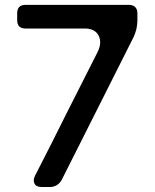

<svg xmlns="http://www.w3.org/2000/svg" viewBox="-20 -749 619 769"><path d="M179.7 0Q195.3 0 208 -7.8Q221.7 -16.6 228.5 -31.2Q299.8 -173.8 372.1 -316.4Q444.3 -459 515.6 -601.6Q521.5 -614.3 526.4 -632.8Q530.3 -651.4 530.3 -666Q530.3 -675.8 530.3 -695.3Q530.3 -711.9 521.5 -720.7Q512.7 -729.5 496.1 -729.5Q358.4 -729.5 82 -729.5Q65.4 -729.5 56.6 -720.7Q48.8 -711.9 48.8 -695.3Q48.8 -686.5 48.8 -668.9Q48.8 -652.3 56.6 -643.6Q65.4 -634.8 82 -634.8Q161.1 -634.8 319.3 -634.8Q360.4 -634.8 375 -606.4Q389.6 -577.1 370.1 -539.1Q307.6 -415 245.1 -292Q183.6 -168 120.1 -44.9Q111.3 -26.4 118.2 -13.7Q125 0 146.5 0Q146.5 0 147.5 0Q155.3 0 163.1 0Q170.9 0 179.7 0Z"/></svg>

Font: DeepSea
Style: Medium
Weight: 500
Designer: Stem
Version: Version 3.019;git-0a5106e0b